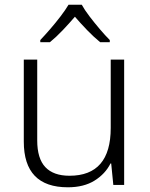

<svg xmlns="http://www.w3.org/2000/svg" viewBox="-20 -785 636 815"><path d="M507 -532V0H461L452 -91H449Q427 -47 381.5 -18.5Q336 10 268 10Q81 10 81 -184V-532H138V-189Q138 -112 172.5 -75.5Q207 -39 275 -39Q450 -39 450 -242V-532ZM327 -765Q339 -743 360 -715.5Q381 -688 404 -661Q427 -634 446 -615V-606H405Q378 -628 350 -657Q322 -686 298 -714Q274 -686 246.5 -657Q219 -628 192 -606H151V-615Q170 -635 193 -661.5Q216 -688 237 -715.5Q258 -743 271 -765Z"/></svg>

Font: Noto Sans Tamil Light
Style: Regular
Weight: 300
Designer: Jelle Bosma - Monotype Design Team
Foundry: Monotype Imaging Inc.
Version: Version 2.004; ttfautohint (v1.8.4.7-5d5b)